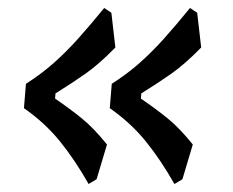

<svg xmlns="http://www.w3.org/2000/svg" viewBox="-20 -505 584 481"><path d="M417 -44Q383 -104 345.5 -150.5Q308 -197 255 -234L260 -295Q299 -320 330 -347.5Q361 -375 391 -408.5Q421 -442 456 -485L474 -473L484 -386Q444 -345 410 -321Q376 -297 334 -271L333 -258Q371 -232 400.5 -208Q430 -184 463 -143L437 -56ZM202 -44Q168 -104 130.5 -150.5Q93 -197 40 -234L45 -295Q84 -320 115 -347.5Q146 -375 176 -408.5Q206 -442 241 -485L259 -473L269 -386Q229 -345 195 -321Q161 -297 119 -271L118 -258Q156 -232 185.5 -208Q215 -184 248 -143L222 -56Z"/></svg>

Font: Julee
Style: Regular
Weight: 400
Designer: Julian Tunni
Foundry: Julian Tunni
Version: Version 1.002; ttfautohint (v1.8.4.7-5d5b);gftools[0.9.23]